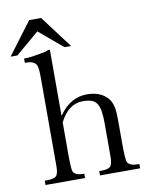

<svg xmlns="http://www.w3.org/2000/svg" viewBox="-125 -855 713 919"><g transform="rotate(-10 231.5 -395.5)"><path d="M-4 -634H-37L81 -791H139L257 -634H225L110 -731ZM154 -315H156Q210 -393 291 -393Q350 -393 384 -361Q407 -341 414 -302Q417 -283 417 -234V-129Q417 -52 424 -40Q434 -21 474 -21H481V0H286V-21H295Q329 -21 340 -32Q351 -43 351 -80V-243Q351 -277 347 -301Q343 -325 333.5 -339Q324 -353 307.5 -358.5Q291 -364 265 -364Q196 -364 154 -281V-129Q154 -52 160 -40Q171 -21 210 -21H213V0H21V-21H32Q66 -21 77 -32Q88 -43 88 -80V-506Q88 -553 83 -567Q74 -593 32 -593H25V-614H30Q46 -614 67 -617Q88 -620 114 -625Q122 -626 129.5 -628Q137 -630 145 -634H154Z"/></g></svg>

Font: New Athena Unicode
Style: Regular
Weight: 400
Designer: J. Rusten 1997; rev. by R. Hancock 2001, 2002, rev. by D. Mastronarde 2002-2021
Foundry: GreekKeys New Athena Unicode
Version: Version 5.008